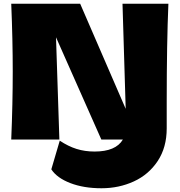

<svg xmlns="http://www.w3.org/2000/svg" viewBox="-20 -745 959 1025"><path d="M879 -725Q870 -518 870 -201V-60Q870 42 822 114.5Q774 187 694.5 223.5Q615 260 522 260Q427 260 355.5 232.5Q284 205 254 159L299 6Q344 36 388.5 50Q433 64 485 64Q598 64 636 0H521L279 -546L297 0H40Q48 -194 48 -363Q48 -531 40 -725H408L651 -164L634 -725Z"/></svg>

Font: Dela Gothic One
Style: Regular
Weight: 400
Designer: aratakana
Foundry: aratakana
Version: Version 1.004